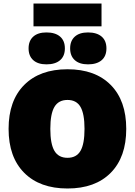

<svg xmlns="http://www.w3.org/2000/svg" viewBox="-20 -1065 769 1095"><path d="M559 -1045V-915H171V-1045ZM245 -880Q295 -880 322.5 -856.5Q350 -833 350 -789Q350 -745 322.5 -721.5Q295 -698 245 -698Q196 -698 169.5 -722Q143 -746 143 -789Q143 -832 169.5 -856Q196 -880 245 -880ZM482 -880Q532 -880 559.5 -856.5Q587 -833 587 -789Q587 -745 559.5 -721.5Q532 -698 482 -698Q433 -698 406.5 -722Q380 -746 380 -789Q380 -832 406.5 -856Q433 -880 482 -880ZM118 -580.5Q207 -670 365 -670Q523 -670 611.5 -580.5Q700 -491 700 -330Q700 -169 611.5 -79.5Q523 10 365 10Q207 10 118 -79.5Q29 -169 29 -330Q29 -491 118 -580.5ZM439 -455.5Q416 -495 365 -495Q314 -495 290.5 -455.5Q267 -416 267 -330Q267 -244 290.5 -204.5Q314 -165 365 -165Q416 -165 439 -204.5Q462 -244 462 -330Q462 -416 439 -455.5Z"/></svg>

Font: Elaine Sans Black
Style: Regular
Weight: 900
Designer: Wei Huang
Foundry: Wei Huang
Version: Version 2.001;December 24, 2019;FontCreator 12.0.0.2547 64-b